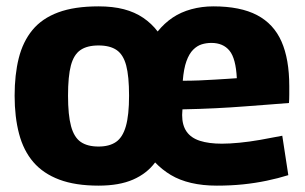

<svg xmlns="http://www.w3.org/2000/svg" viewBox="-20 -574 959 604"><path d="M26 -273Q26 -339 39 -391Q52 -443 82 -479.5Q112 -516 163 -535Q214 -554 290 -554Q335 -554 369.5 -545Q404 -536 430.5 -518Q457 -500 476 -475Q497 -501 523 -518.5Q549 -536 582 -545Q615 -554 651 -554Q736 -554 788.5 -526.5Q841 -499 865.5 -443.5Q890 -388 890 -303Q890 -292 890 -276.5Q890 -261 889 -250Q866 -248 831.5 -245.5Q797 -243 752.5 -239.5Q708 -236 657.5 -233.5Q607 -231 554 -230Q554 -226 553.5 -222Q553 -218 553 -212Q553 -180 567 -160Q581 -140 609 -131Q637 -122 678 -122Q702 -122 733 -125Q764 -128 798.5 -134Q833 -140 868 -147L887 -23Q855 -13 819 -5.5Q783 2 744.5 6Q706 10 662 10Q618 10 581.5 1.5Q545 -7 517.5 -23.5Q490 -40 468 -63Q442 -28 398.5 -9Q355 10 290 10Q217 10 166.5 -9Q116 -28 85 -64Q54 -100 40 -153Q26 -206 26 -273ZM194 -273Q194 -212 203.5 -177Q213 -142 234 -127.5Q255 -113 290 -113Q324 -113 345 -127.5Q366 -142 376 -177Q386 -212 386 -273Q386 -334 377 -368Q368 -402 347 -416.5Q326 -431 290 -431Q254 -431 233 -416.5Q212 -402 203 -368Q194 -334 194 -273ZM555 -320Q581 -320 606.5 -321Q632 -322 655 -323.5Q678 -325 695.5 -326Q713 -327 725 -328Q722 -390 702 -414.5Q682 -439 645 -439Q629 -439 614.5 -434.5Q600 -430 587.5 -417.5Q575 -405 566.5 -381.5Q558 -358 555 -320Z"/></svg>

Font: Georama ExtraCondensed Thin
Style: Bold
Weight: 700
Version: Version 1.001